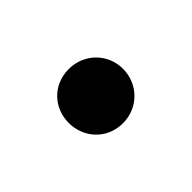

<svg xmlns="http://www.w3.org/2000/svg" viewBox="-37 -265 393 393"><g transform="rotate(-45 159.5 -68.5)"><path d="M159 10C204 10 238 -25 238 -69C238 -112 204 -147 159 -147C113 -147 81 -112 81 -69C81 -26 113 10 159 10Z"/></g></svg>

Font: Be Vietnam Pro SemiBold
Style: Regular
Weight: 600
Designer: Lam Bao, Tony Le, Vietanh Nguyen
Foundry: Yellow Type Foundry
Version: Version 1.002